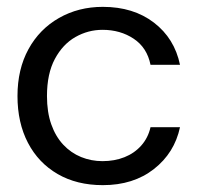

<svg xmlns="http://www.w3.org/2000/svg" viewBox="-20 -528 576 560"><path d="M280 12Q204 12 148 -20.5Q92 -53 61.5 -111.5Q31 -170 31 -248Q31 -326 63 -384.5Q95 -443 152 -475.5Q209 -508 280 -508Q369 -508 429 -462Q489 -416 505 -339H419Q409 -389 370 -415Q331 -441 279 -441Q237 -441 200 -420Q163 -399 140 -356Q117 -313 117 -248Q117 -201 129.5 -165.5Q142 -130 164.5 -106Q187 -82 216.5 -70Q246 -58 279 -58Q314 -58 343 -69.5Q372 -81 392 -103.5Q412 -126 419 -157H505Q489 -82 429 -35Q369 12 280 12Z"/></svg>

Font: DM Sans 36pt
Style: Regular
Weight: 400
Designer: Colophon Foundry, Jonny Pinhorn
Foundry: Colophon Foundry
Version: Version 4.004;gftools[0.9.30]